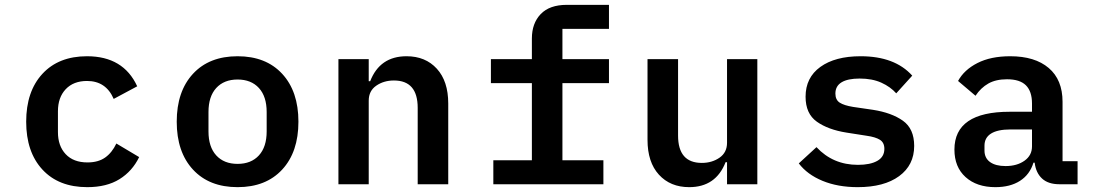

<svg xmlns="http://www.w3.org/2000/svg" viewBox="-20 -760 4520 792"><path d="M88 -258Q88 -383 155 -455.5Q222 -528 339 -528Q489 -528 546 -404L449 -352Q417 -426 339 -426Q283 -426 251 -392Q219 -358 219 -301V-215Q219 -158 251 -124Q283 -90 341 -90Q385 -90 413.5 -110Q442 -130 460 -168L554 -112Q526 -54 473 -21Q420 12 340 12Q222 12 155 -60.5Q88 -133 88 -258Z M709 -258Q709 -383 776 -455.5Q843 -528 960 -528Q1077 -528 1144 -455.5Q1211 -383 1211 -258Q1211 -133 1144 -60.5Q1077 12 960 12Q843 12 776 -60.5Q709 -133 709 -258ZM960 -84Q1016 -84 1048 -119Q1080 -154 1080 -218V-298Q1080 -362 1048 -397Q1016 -432 960 -432Q904 -432 872 -397Q840 -362 840 -298V-218Q840 -154 872 -119Q904 -84 960 -84Z M1376 0V-516H1501V-425H1507Q1547 -528 1657 -528Q1735 -528 1782 -476.5Q1829 -425 1829 -333V0H1703V-315Q1703 -428 1605 -428Q1563 -428 1532 -406.5Q1501 -385 1501 -345V0Z M2015 -99H2174V-417H2005V-516H2174V-601Q2174 -664 2210.5 -702Q2247 -740 2318 -740H2492V-641H2300V-516H2492V-417H2300V-99H2469V0H2015Z M2979 -91H2973Q2933 12 2823 12Q2745 12 2698 -39.5Q2651 -91 2651 -183V-516H2777V-201Q2777 -88 2875 -88Q2917 -88 2948 -109.5Q2979 -131 2979 -171V-516H3104V0H2979Z M3275 -86 3348 -153Q3416 -80 3519 -80Q3570 -80 3599 -96.5Q3628 -113 3628 -146Q3628 -172 3609.5 -183.5Q3591 -195 3555 -200L3472 -213Q3396 -225 3349.5 -258Q3303 -291 3303 -361Q3303 -440 3364 -484Q3425 -528 3530 -528Q3671 -528 3743 -448L3677 -375Q3653 -402 3615.5 -419Q3578 -436 3526 -436Q3477 -436 3451.5 -420.5Q3426 -405 3426 -374Q3426 -348 3444 -336.5Q3462 -325 3499 -319L3581 -307Q3658 -295 3704.5 -262Q3751 -229 3751 -158Q3751 -79 3689 -33.5Q3627 12 3518 12Q3436 12 3373 -14Q3310 -40 3275 -86Z M4248 -89H4243Q4228 -40 4187.5 -14Q4147 12 4086 12Q4009 12 3963 -29.5Q3917 -71 3917 -143Q3917 -299 4145 -299H4237V-333Q4237 -383 4212 -408Q4187 -433 4134 -433Q4088 -433 4057 -415.5Q4026 -398 4004 -365L3932 -426Q3957 -472 4012 -500Q4067 -528 4147 -528Q4249 -528 4306 -479.5Q4363 -431 4363 -340V-95H4425V0H4350Q4304 0 4278.5 -23.5Q4253 -47 4248 -89ZM4128 -75Q4175 -75 4206 -97Q4237 -119 4237 -156V-226H4148Q4095 -226 4068 -209Q4041 -192 4041 -159V-139Q4041 -108 4064 -91.5Q4087 -75 4128 -75Z"/></svg>

Font: Writer SemiBold
Style: Regular
Weight: 600
Monospace: yes
Designer: Mike Abbink, Paul van der Laan, Pieter van Rosmalen
Foundry: Bold Monday
Version: Version 2.001 2020